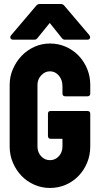

<svg xmlns="http://www.w3.org/2000/svg" viewBox="-20 -923 490 953"><path d="M228 10Q187 10 150.5 -6Q114 -22 87 -50Q60 -78 44 -115.5Q28 -153 28 -196V-502Q28 -543 44 -580Q60 -617 87 -645.5Q114 -674 150.5 -690.5Q187 -707 228 -707Q270 -707 306.5 -691Q343 -675 370 -647Q397 -619 412.5 -581.5Q428 -544 428 -502V-459Q428 -445 414 -445H304Q290 -445 290 -459V-495Q290 -527 272 -548Q254 -569 228 -569Q203 -569 184.5 -549Q166 -529 166 -502V-196Q166 -167 184 -147.5Q202 -128 228 -128Q254 -128 272 -147.5Q290 -167 290 -196V-234H232Q218 -234 218 -249V-358Q218 -372 231 -372H414Q428 -372 428 -358V-196Q428 -153 412.5 -115.5Q397 -78 370 -50Q343 -22 306.5 -6Q270 10 228 10ZM46 -726Q35 -726 32 -733.5Q29 -741 36 -749L160 -895Q167 -903 176 -903H283Q292 -903 299 -895L423 -749Q429 -741 426.5 -733.5Q424 -726 413 -726H302Q293 -726 287 -734L227 -809L166 -734Q160 -726 151 -726Z"/></svg>

Font: AL Dynamic
Style: Bold
Weight: 700
Version: Version 1.000; ttfautohint (v1.8.2) -l 8 -r 50 -G 200 -x 14 